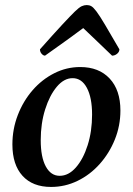

<svg xmlns="http://www.w3.org/2000/svg" viewBox="-20 -727 524 759"><path d="M182 12Q109 12 69 -32Q29 -76 29 -156Q29 -217 50.5 -272.5Q72 -328 109 -370.5Q146 -413 194.5 -437.5Q243 -462 297 -462Q371 -462 413.5 -416.5Q456 -371 456 -290Q456 -230 434 -175.5Q412 -121 374 -78.5Q336 -36 286.5 -12Q237 12 182 12ZM216 -32Q251 -32 280 -65Q309 -98 326.5 -153Q344 -208 344 -274Q344 -341 323.5 -379.5Q303 -418 267 -418Q233 -418 204.5 -384Q176 -350 158.5 -294.5Q141 -239 141 -173Q141 -106 161 -69Q181 -32 216 -32ZM323 -707Q333 -707 341 -702.5Q349 -698 361.5 -681.5Q374 -665 395 -629.5Q416 -594 452 -532Q452 -522 443 -514.5Q434 -507 423 -507Q378 -550 350 -577Q322 -604 309 -616Q297 -607 286.5 -599.5Q276 -592 261.5 -581Q247 -570 222.5 -553Q198 -536 158 -507Q151 -507 144.5 -514.5Q138 -522 138 -532Q193 -594 226 -629.5Q259 -665 276 -681.5Q293 -698 303 -702.5Q313 -707 323 -707Z"/></svg>

Font: Petrona SemiBold
Style: Italic
Weight: 600
Italic angle: -9°
Designer: Ringo R. Seeber
Foundry: Ringo R. Seeber
Version: Version 2.001; ttfautohint (v1.8.3)